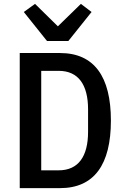

<svg xmlns="http://www.w3.org/2000/svg" viewBox="-20 -972 640 992"><path d="M82 0H290C467 0 553 -122 553 -349C553 -576 467 -698 290 -698H82ZM193 -92V-606H283C385 -606 435 -534 435 -407V-291C435 -164 385 -92 283 -92ZM333 -760 453 -910 398 -952 279 -836 161 -952 103 -910 223 -760Z"/></svg>

Font: IBM Plex Mono Medm
Style: Regular
Weight: 500
Monospace: yes
Designer: Mike Abbink, Paul van der Laan, Pieter van Rosmalen
Foundry: Bold Monday
Version: Version 2.004